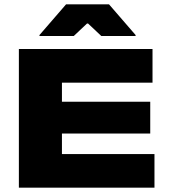

<svg xmlns="http://www.w3.org/2000/svg" viewBox="-20 -865 782 885"><path d="M67 0V-639H265.5V0ZM67 0V-155H692V0ZM170 -249.5V-396H672.5V-249.5ZM67 -484V-639H683V-484ZM284.5 -845H482.5L605 -703.5V-699H447L386 -756.5H381L320 -699H162V-703.5Z"/></svg>

Font: Anek Latin Expanded ExtraBold
Style: Regular
Weight: 800
Width: 7
Designer: Yesha Goshar
Foundry: Ek Type
Version: Version 1.003